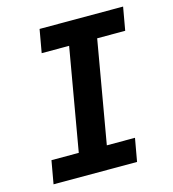

<svg xmlns="http://www.w3.org/2000/svg" viewBox="-107 -799 800 888"><g transform="rotate(-15 293.5 -355.5)"><path d="M163.6 -710.9H563.5L543.9 -600.1H409.7L324.7 -110.4H459.5L439.9 0H40L59.6 -110.4H190.4L275.4 -600.1H144Z"/></g></svg>

Font: Roboto Mono
Style: Bold Italic
Weight: 700
Designer: Google
Version: Version 2.000985; 2015; ttfautohint (v1.3)